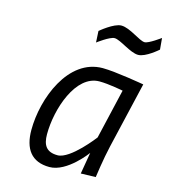

<svg xmlns="http://www.w3.org/2000/svg" viewBox="-110 -815 800 911"><g transform="rotate(15 290.0 -359.5)"><path d="M575 -721C575 -721 520 -680 500 -680C474 -680 417 -728 374 -728C337 -728 275 -675 275 -675L278 -619C278 -619 335 -662 358 -662C387 -662 446 -614 486 -614C523 -614 580 -665 580 -665L575 -721ZM342 -445C389 -445 459 -431 459 -431L402 -186C402 -186 303 -55 240 -55C184 -55 166 -86 166 -139C166 -263 226 -445 342 -445ZM217 9C304 9 387 -106 387 -106C383 -85 369 0 369 0L442 -2C442 -2 455 -97 470 -160L546 -485C546 -485 404 -510 341 -510C172 -510 89 -295 89 -139C89 -47 128 9 217 9Z"/></g></svg>

Font: RazerF5
Style: Italic
Weight: 400
Foundry: Razer Inc.
Version: Version 2